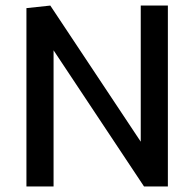

<svg xmlns="http://www.w3.org/2000/svg" viewBox="-20 -670 698 690"><path d="M75 0H172.5V-489.2L497.5 0H583.3V-650H485.8V-160.8L160.8 -650L75 -640.8Z"/></svg>

Font: Boon Medium
Style: Regular
Weight: 500
Designer: Sungsit Sawaiwan
Foundry: FontUni
Version: Version 2.0